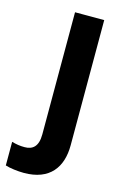

<svg xmlns="http://www.w3.org/2000/svg" viewBox="-175 -601 581 896"><g transform="rotate(15 115.0 -153.0)"><path d="M35 240C160 240 213 165 213 59V-546H72V44C72 104 45 123 7 123C-16 123 -33 120 -55 114V228C-34 235 5 240 35 240Z"/></g></svg>

Font: Noto Sans Telugu SemiCondensed
Style: Bold
Weight: 700
Width: 4
Designer: Jelle Bosma - Monotype Design Team
Foundry: Monotype Imaging Inc.
Version: Version 2.005